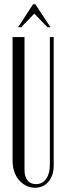

<svg xmlns="http://www.w3.org/2000/svg" viewBox="-20 -873 303 901"><path d="M95 -699V-76Q95 -44 109 -26.5Q123 -9 149 -9Q179 -9 196.5 -33.5Q214 -58 214 -101V-699H232V-96Q232 -50 208 -21Q184 8 144 8Q122 8 103 -1.5Q84 -11 69.5 -27.5Q55 -44 47 -67.5Q39 -91 39 -118V-699ZM135 -853H146L217 -745H203L141 -809L79 -745H65Z"/></svg>

Font: Moniqa Cond Heading
Style: Regular
Weight: 400
Width: 3
Designer: Rajesh Rajput
Foundry: Rajesh Rajput
Version: Version 1.000